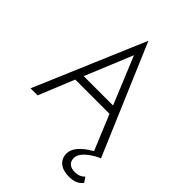

<svg xmlns="http://www.w3.org/2000/svg" viewBox="-266 -850 1193 1193"><g transform="rotate(45 330.0 -253.5)"><path d="M638 147 660 180Q630 220 568 220Q512 220 482.5 195Q453 170 453 128Q453 61 564 -3L468 -235H167L71 0H9L318 -727L627 0H621Q573 22 539 53Q505 84 505 116Q505 145 523 159.5Q541 174 571 174Q613 174 638 147ZM189 -287H447L318 -600Z"/></g></svg>

Font: Renner* Light
Style: Light
Weight: 300
Version: Version 003.000 ; ttfautohint (v0.97) -l 8 -r 50 -G 200 -x 1